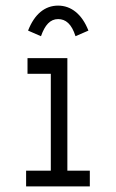

<svg xmlns="http://www.w3.org/2000/svg" viewBox="-20 -664 415 684"><path d="M126 -535C140 -575 159 -596 187 -596C214 -596 235 -579 249 -535L295 -555C272 -614 233 -644 187 -644C140 -644 103 -614 80 -555ZM73 0H300V-56H220V-457H78V-401H161V-56H73Z"/></svg>

Font: Inconsolata Condensed
Style: Regular
Weight: 400
Width: 3
Monospace: yes
Designer: Raph Levien, Cyreal, Brenton Simpson
Foundry: Raph Levien, Cyreal, Google
Version: Version 3.100